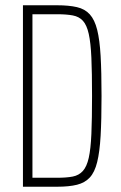

<svg xmlns="http://www.w3.org/2000/svg" viewBox="-20 -708 457 728"><path d="M67 0V-688H197Q241 -688 271.5 -681Q302 -674 320.5 -653.5Q339 -633 348.5 -595Q358 -557 361.5 -496Q365 -435 365 -344Q365 -254 361.5 -193Q358 -132 348.5 -93.5Q339 -55 320.5 -35Q302 -15 272 -7.5Q242 0 197 0ZM103 -34H197Q232 -34 255.5 -38.5Q279 -43 294 -59.5Q309 -76 316.5 -109.5Q324 -143 326.5 -200Q329 -257 329 -344Q329 -432 326.5 -489Q324 -546 316.5 -579.5Q309 -613 294.5 -629Q280 -645 256 -649.5Q232 -654 197 -654H103Z"/></svg>

Font: Saira ExtraCondensed Thin
Style: Regular
Weight: 250
Width: 2
Designer: Hector Gatti with collaboration of the Omnibus-Type team
Foundry: Omnibus-Type
Version: Version 1.101